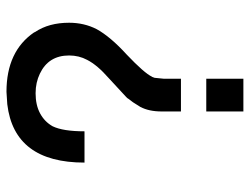

<svg xmlns="http://www.w3.org/2000/svg" viewBox="-110 -666 775 596"><g transform="rotate(-90 278.0 -367.5)"><path d="M332 -246.1V-193.8H230.5V-253.9Q230.5 -293 244.6 -319.8L258.8 -342.3L270.5 -357.9L272 -360.4L276.9 -365.2L334 -418Q354.5 -436 368.4 -452.4Q382.3 -468.8 390.6 -484.9Q404.3 -510.3 404.3 -541Q404.3 -605 347.7 -631.8Q334.5 -638.2 319.3 -641.6Q304.2 -645 287.1 -645Q250.5 -645 224.6 -631.1Q198.7 -617.2 184.6 -592.3Q168.9 -560.1 168.9 -493.2H71.8Q71.8 -711.4 252.9 -732.9L291.5 -735.4Q417.5 -735.4 476.1 -649.4L476.6 -647.5Q491.7 -625 498.8 -598.6Q505.9 -572.3 505.9 -541Q505.9 -494.1 485.8 -455.1Q474.6 -434.6 454.8 -411.1Q435.1 -387.7 406.7 -361.8Q378.9 -335.4 361.3 -315.4Q343.8 -295.4 338.4 -283.7V-284.7Q337.4 -282.2 336.4 -279.5Q335.4 -276.9 334.5 -274.4L335 -275.9ZM332 -115.2V0H230.5V-115.2Z"/></g></svg>

Font: SolaimanLipi
Style: Bold
Weight: 700
Designer: Solaiman Karim
Foundry: Al Mamun Sumon
Version: Version 2.000